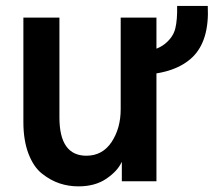

<svg xmlns="http://www.w3.org/2000/svg" viewBox="-20 -624 736 661"><path d="M60.5 -204.1V-563.5H184.6V-219.7Q184.6 -87.9 277.3 -87.9Q333 -87.9 364.3 -135.3Q395.5 -182.6 395.5 -248V-563.5H518.6V0H399.4V-65.4H398.4Q384.8 -35.2 346.2 -8.8Q307.6 17.6 250 17.6Q215.8 17.6 185.1 7.3Q154.3 -2.9 125 -25.9Q95.7 -48.8 78.1 -94.7Q60.5 -140.6 60.5 -204.1ZM466.8 -366.2V-444.3Q519.5 -450.2 547.9 -473.1Q576.2 -496.1 583.5 -525.9Q590.8 -555.7 589.8 -603.5H695.3Q701.2 -484.4 643.1 -427.7Q585 -371.1 466.8 -366.2Z"/></svg>

Font: Gothic A1
Style: Bold
Weight: 700
Version: Version 2.50